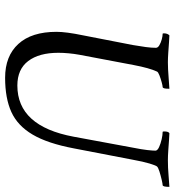

<svg xmlns="http://www.w3.org/2000/svg" viewBox="14 -697 683 751"><g transform="rotate(90 355.5 -321.5)"><path d="M284.2 0Q199.2 0 151.9 -51.8Q104.5 -103.5 104.5 -201.2Q104.5 -219.7 107.9 -245.6Q111.3 -271.5 118.2 -304.7L156.2 -500Q161.1 -528.3 164.1 -550.8Q167 -573.2 167 -589.8Q167 -597.7 156.7 -603.5Q146.5 -609.4 133.8 -612.8Q121.1 -616.2 112.3 -616.2Q110.4 -616.2 110.4 -621.1Q110.4 -634.8 118.2 -642.6Q126 -642.6 145 -641.1Q164.1 -639.6 186 -638.2Q208 -636.7 223.6 -636.7Q248 -636.7 284.2 -639.6Q321.3 -642.6 327.1 -642.6V-639.6Q327.1 -616.2 320.3 -616.2Q315.4 -616.2 301.3 -612.3Q287.1 -608.4 274.4 -603.5Q261.7 -598.6 259.8 -593.8Q246.1 -564.5 234.4 -502.9L194.3 -291Q190.4 -269.5 188.5 -248.5Q186.5 -227.5 186.5 -208Q186.5 -132.8 218.8 -90.3Q251 -47.9 314.5 -47.9Q473.6 -47.9 514.6 -267.6L557.6 -500Q564.5 -534.2 566.9 -556.2Q569.3 -578.1 569.3 -587.9Q569.3 -595.7 555.7 -602.1Q542 -608.4 524.9 -612.3Q507.8 -616.2 496.1 -616.2Q494.1 -616.2 494.1 -622.1Q494.1 -638.7 501 -642.6Q508.8 -642.6 527.8 -641.1Q546.9 -639.6 568.8 -638.2Q590.8 -636.7 606.4 -636.7Q635.7 -636.7 664.6 -639.2Q693.4 -641.6 710.9 -642.6Q710.9 -616.2 704.1 -616.2Q699.2 -616.2 682.6 -612.3Q666 -608.4 650.4 -603.5Q634.8 -598.6 630.9 -593.8Q627 -588.9 619.6 -564.9Q612.3 -541 604.5 -498L560.5 -269.5Q541 -166 506.3 -107.4Q471.7 -48.8 418 -24.4Q364.3 0 284.2 0Z"/></g></svg>

Font: Crimson Text
Style: Italic
Weight: 400
Italic angle: -11°
Designer: Sebastian Kosch
Foundry: Sebastian Kosch
Version: Version 1.100; ttfautohint (v1.8.4)